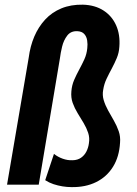

<svg xmlns="http://www.w3.org/2000/svg" viewBox="-20 -782 582 813"><path d="M233.9 -536.1 144 0H9.8L101.6 -538.1Q107.9 -586.4 125.2 -627.2Q142.6 -668 171.1 -699Q199.7 -730 240 -746.6Q280.3 -763.2 331.1 -762.2Q382.3 -760.7 418.2 -737.5Q454.1 -714.4 471.7 -674.8Q489.3 -635.3 485.4 -584Q483.9 -558.6 474.4 -535.9Q464.8 -513.2 453.4 -491.9Q441.9 -470.7 431.4 -448.7Q420.9 -426.8 417 -401.9Q412.6 -379.4 419.2 -357.7Q425.8 -335.9 437.7 -314.5Q449.7 -293 462.2 -271.2Q474.6 -249.5 482.7 -226.3Q490.7 -203.1 488.3 -177.7Q484.9 -118.2 458.5 -75.7Q432.1 -33.2 387.2 -11Q342.3 11.2 283.2 10.3Q263.7 10.3 244.4 7.1Q225.1 3.9 206.5 -2.2Q188 -8.3 171.4 -19L208.5 -130.4Q225.1 -117.2 245.8 -109.9Q266.6 -102.5 287.6 -103.5Q308.6 -104 323 -114Q337.4 -124 345.7 -140.1Q354 -156.2 356.4 -174.8Q360.4 -198.2 353.3 -219.5Q346.2 -240.7 334 -261.2Q321.8 -281.7 308.8 -302.7Q295.9 -323.7 287.8 -346.2Q279.8 -368.7 282.2 -395Q284.2 -420.9 293.9 -443.4Q303.7 -465.8 315.4 -487.3Q327.1 -508.8 337.2 -530.8Q347.2 -552.7 349.6 -578.1Q351.6 -594.2 349.1 -610.6Q346.7 -627 336.9 -637.9Q327.1 -648.9 308.1 -649.9Q280.3 -651.4 264.9 -631.6Q249.5 -611.8 242.9 -584.2Q236.3 -556.6 233.9 -536.1Z"/></svg>

Font: Roboto Condensed
Style: Bold Italic
Weight: 700
Italic angle: -12°
Designer: Christian Robertson
Foundry: Google
Version: Version 3.0